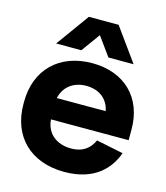

<svg xmlns="http://www.w3.org/2000/svg" viewBox="-111 -817 794 917"><g transform="rotate(15 285.5 -358.0)"><path d="M292 15C445 15 511.5 -67.5 538.5 -143.5L405 -171C388 -132.5 356 -101.5 294.5 -101.5C223.5 -101.5 171.5 -141.5 166.5 -211H550.5V-265C550.5 -421 448 -521.5 288.5 -521.5C125.5 -521.5 20.5 -417.5 20.5 -259.5V-247.5C20.5 -89 124.5 15 292 15ZM214.5 -731 96.5 -567.5H221L288 -660L355 -567.5H479.5L361.5 -731ZM167 -316.5C179.5 -374.5 226 -409.5 288.5 -409.5C352.5 -409.5 398 -374.5 408.5 -316.5Z"/></g></svg>

Font: MCL Standard Bold
Style: Regular
Weight: 700
Designer: Květoslav Bartoš
Foundry: Florian Karsten
Version: Version 1.001;Glyphs 3.2.3 (3260)